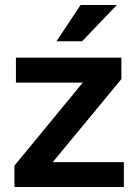

<svg xmlns="http://www.w3.org/2000/svg" viewBox="-20 -752 556 772"><path d="M38 0H478V-100H192L468 -434V-520H44V-420H313L38 -86ZM207 -586H310L450 -732H304Z"/></svg>

Font: Aspekta 600
Style: Regular
Weight: 600
Designer: Ivo Dolenc
Version: Version 2.100